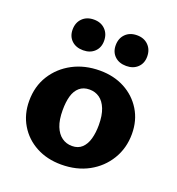

<svg xmlns="http://www.w3.org/2000/svg" viewBox="-121 -741 787 854"><g transform="rotate(20 272.0 -314.0)"><path d="M262 14Q195 14 143 -14Q91 -42 61.5 -91.5Q32 -141 32 -204Q32 -273 65 -325.5Q98 -378 154.5 -408Q211 -438 283 -438Q349 -438 400.5 -410.5Q452 -383 482 -334Q512 -285 512 -221Q512 -154 479.5 -100.5Q447 -47 391 -16.5Q335 14 262 14ZM279 -80Q308 -80 326 -97Q344 -114 352 -143Q360 -172 360 -208Q360 -254 348 -284Q336 -314 315.5 -328.5Q295 -343 268 -343Q239 -343 220.5 -327Q202 -311 194 -283Q186 -255 186 -216Q186 -170 198 -140Q210 -110 231 -95Q252 -80 279 -80ZM180 -497Q146 -497 125.5 -516.5Q105 -536 105 -568Q105 -601 125.5 -621.5Q146 -642 180 -642Q213 -642 233.5 -621.5Q254 -601 254 -568Q254 -536 233.5 -516.5Q213 -497 180 -497ZM384 -497Q350 -497 329.5 -516.5Q309 -536 309 -568Q309 -601 329.5 -621.5Q350 -642 384 -642Q417 -642 437.5 -621.5Q458 -601 458 -568Q458 -536 437.5 -516.5Q417 -497 384 -497Z"/></g></svg>

Font: Ysabeau Office ExtraBold
Style: Regular
Weight: 800
Designer: Christian Thalmann (Catharsis Fonts)
Version: Version 2.001;gftools[0.9.30]; featfreeze: tnum,lnum,ss02